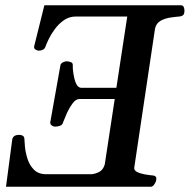

<svg xmlns="http://www.w3.org/2000/svg" viewBox="-20 -713 724 733"><path d="M2.9 0 26.9 -181.6Q31.2 -198.2 53.2 -198.2Q61 -198.2 66.9 -194.8Q72.8 -191.4 73.2 -182.1Q73.2 -174.8 75.2 -153.3Q77.1 -131.8 84.7 -107.4Q92.3 -83 109.4 -65.4Q126.5 -47.9 156.2 -47.9H329.6Q344.7 -49.3 359.1 -56.9Q373.5 -64.5 379.9 -85L418 -335H282.7Q269 -335 256.1 -316.9Q243.2 -298.8 233.9 -277.6Q224.6 -256.3 220.7 -245.6Q218.8 -236.3 209 -232.9Q199.2 -229.5 190.4 -229.5Q185.1 -229.5 178.2 -233.6Q171.4 -237.8 171.9 -246.1L210.4 -462.4Q211.4 -470.7 220 -474.9Q228.5 -479 233.9 -479Q242.2 -479 250.5 -475.8Q258.8 -472.7 257.8 -462.9Q257.3 -453.1 260 -433.3Q262.7 -413.6 269.3 -396.7Q275.9 -379.9 288.1 -377.9H424.3L465.8 -649.9H269Q243.7 -649.9 223.1 -635.3Q202.6 -620.6 188 -600.1Q173.3 -579.6 164.8 -561.3Q156.2 -543 153.8 -535.6Q150.9 -526.4 143.3 -522.9Q135.7 -519.5 127.9 -519.5Q122.6 -519.5 115.7 -523.7Q108.9 -527.8 110.4 -536.1L149.4 -692.9H670.9Q680.2 -692.9 682.9 -682.1Q685.5 -671.4 682.6 -660.6Q679.7 -651.4 664.1 -649.9Q649.4 -648.9 629.2 -645.8Q608.9 -642.6 592.5 -633.3Q576.2 -624 571.8 -603.5L492.7 -74.2Q490.7 -63.5 502.2 -57.1Q513.7 -50.8 531.2 -47.6Q548.8 -44.4 564.5 -43Q580.1 -41 576.2 -24.9Q575.7 -19.5 569.6 -9.8Q563.5 0 555.2 0Z"/></svg>

Font: Gelasio Medium
Style: Italic
Weight: 500
Italic angle: -8.5°
Designer: Eben Sorkin
Foundry: Eben Sorkin
Version: Version 1.008